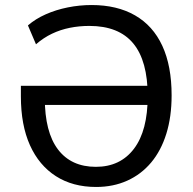

<svg xmlns="http://www.w3.org/2000/svg" viewBox="-20 -734 765 763"><path d="M362 9Q269 9 202 -34Q135 -77 99 -157Q63 -237 63 -351V-393H592V-317H135L158 -345Q158 -209 210.5 -140Q263 -71 361 -71Q458 -71 512.5 -143Q567 -215 567 -352Q567 -492 509.5 -561.5Q452 -631 335 -631Q295 -631 257.5 -623.5Q220 -616 186.5 -600Q153 -584 123 -558L91 -633Q121 -659 161.5 -677Q202 -695 249 -704.5Q296 -714 344 -714Q445 -714 516.5 -673Q588 -632 625 -552Q662 -472 662 -355Q662 -270 641 -202.5Q620 -135 580.5 -88Q541 -41 485.5 -16Q430 9 362 9Z"/></svg>

Font: Nunito Sans 10pt SemiCondensed Medium
Style: Regular
Weight: 500
Width: 4
Designer: Vernon Adams
Foundry: Vernon Adams
Version: Version 3.101;gftools[0.9.27]